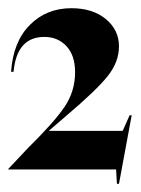

<svg xmlns="http://www.w3.org/2000/svg" viewBox="-22 -801 344 468"><path d="M261 -388H-2V-389L46 -440Q111 -504 136 -541.5Q161 -579 161 -625Q161 -666 140 -688.5Q119 -711 86 -711Q19 -711 11 -626H5Q10 -699 50.5 -740Q91 -781 152 -781Q204 -781 236 -754.5Q268 -728 268 -688Q268 -650 240.5 -615.5Q213 -581 141 -520L98 -483V-482H277L294 -520H299L268 -353H263Z"/></svg>

Font: Nyght Serif Medium
Style: Regular
Weight: 500
Designer: Maksym Kobuzan
Version: Version 0.410